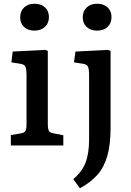

<svg xmlns="http://www.w3.org/2000/svg" viewBox="-20 -779 701 1028"><path d="M164 -615Q130 -615 109 -634.5Q88 -654 88 -686Q88 -719 109 -739Q130 -759 164 -759Q200 -759 221 -739.5Q242 -720 242 -687Q242 -655 220.5 -635Q199 -615 164 -615ZM38 0V-56L92 -65Q111 -68 116.5 -78Q122 -88 122 -115V-375Q122 -411 115.5 -423Q109 -435 86 -438L41 -445L48 -503L223 -512L236 -506V-112Q236 -92 240.5 -80.5Q245 -69 267 -65L319 -55V0ZM500 -615Q465 -615 444 -634.5Q423 -654 423 -686Q423 -719 444 -739Q465 -759 500 -759Q535 -759 556 -739.5Q577 -720 577 -687Q577 -655 556 -635Q535 -615 500 -615ZM408 229 372 180Q418 142 437.5 93Q457 44 457 -32V-376Q457 -411 450.5 -423Q444 -435 422 -438L376 -445L384 -503L558 -512L572 -506V-95Q572 -4 554.5 56.5Q537 117 501 157.5Q465 198 408 229Z"/></svg>

Font: Literata 12pt Medium
Style: Regular
Weight: 500
Designer: Latin by Veronika Burian and Jose Scaglione. Greek by Irene Vlachou. Cyrillic by Vera Evstafieva.
Foundry: TypeTogether
Version: Version 3.002